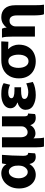

<svg xmlns="http://www.w3.org/2000/svg" viewBox="1196 -1744 748 3181"><g transform="rotate(-90 1570.5 -154.0)"><path d="M579 -139Q579 -60 628 -62L620 52Q612 57 596 60.5Q580 64 562 64Q466 64 444 -39H441Q413 11 366.5 37.5Q320 64 264 64Q201 64 149.5 29.5Q98 -5 68 -68Q38 -131 38 -213Q38 -301 73.5 -368Q109 -435 166.5 -471Q224 -507 288 -507Q337 -507 376 -486.5Q415 -466 438 -425H442Q446 -471 454 -496H595Q589 -429 584 -325.5Q579 -222 579 -139ZM311 -69Q347 -69 375.5 -99.5Q404 -130 412 -172Q417 -195 417 -226Q417 -259 414 -274Q406 -322 379.5 -352Q353 -382 318 -382Q268 -382 237.5 -335.5Q207 -289 207 -219V-218Q207 -155 236.5 -112Q266 -69 311 -69Z M947 59Q925 59 903.5 50.5Q882 42 869 26V53Q869 154 881 200H733Q719 161 719 53V-496H886V-191Q886 -135 907.5 -103Q929 -71 970 -71Q1001 -71 1027 -90.5Q1053 -110 1061 -134Q1067 -152 1067 -170V-496H1233V-126Q1233 -91 1244 -77Q1255 -63 1280 -64L1271 52Q1247 64 1209 64Q1162 64 1131.5 41Q1101 18 1088 -25H1085Q1071 9 1034 34Q997 59 947 59Z M1367 -357Q1367 -397 1392.5 -431Q1418 -465 1471 -486Q1524 -507 1602 -507Q1663 -507 1707.5 -498Q1752 -489 1783 -468L1756 -361Q1732 -374 1697 -383Q1662 -392 1627 -392Q1584 -392 1558.5 -377Q1533 -362 1533 -339Q1533 -289 1661 -289H1715V-179H1660Q1594 -179 1557.5 -167Q1521 -155 1521 -125Q1521 -93 1553 -76.5Q1585 -60 1631 -60Q1666 -60 1708 -70Q1750 -80 1779 -94L1803 15Q1761 40 1701.5 52Q1642 64 1586 64Q1486 64 1413.5 22.5Q1341 -19 1341 -106Q1341 -154 1375.5 -189.5Q1410 -225 1460 -236V-242Q1415 -257 1391 -286.5Q1367 -316 1367 -357Z M2421 -221Q2421 -127 2383 -62.5Q2345 2 2282 33Q2219 64 2144 64Q2063 64 1999 31Q1935 -2 1898.5 -65Q1862 -128 1862 -215Q1862 -303 1898.5 -369Q1935 -435 2003 -471Q2071 -507 2164 -507H2350L2440 -508Q2467 -508 2475 -507L2469 -390Q2404 -390 2350 -394L2347 -390Q2383 -358 2402 -311.5Q2421 -265 2421 -221ZM2255 -223Q2255 -292 2229 -341Q2203 -390 2150 -390Q2092 -390 2064 -341.5Q2036 -293 2036 -223Q2036 -149 2065 -102.5Q2094 -56 2146 -56H2147Q2196 -56 2225.5 -101.5Q2255 -147 2255 -223Z M2877 -507Q2966 -507 3020 -449Q3074 -391 3074 -274V6V40Q3074 161 3083 200H2925Q2905 167 2905 7V-253Q2905 -309 2883.5 -340Q2862 -371 2818 -371Q2784 -371 2761 -352.5Q2738 -334 2729 -307Q2723 -292 2723 -266V50H2554V-321Q2554 -381 2550.5 -424Q2547 -467 2537 -496H2685Q2703 -462 2703 -421H2707Q2729 -455 2772 -481Q2815 -507 2877 -507Z"/></g></svg>

Font: Gmarket Sans TTF Bold
Style: Regular
Weight: 700
Designer: Creative Director : Sungho Lee; Art Director : Kiwoong Choi; Project Manager : Sori Yang, Jongwook Yoon; Font Designer :
Foundry: Sandoll Inc.
Version: Version 1.000;hotconv 1.0.109;makeotfexe 2.5.65596